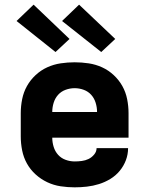

<svg xmlns="http://www.w3.org/2000/svg" viewBox="-20 -795 640 823"><path d="M300 8Q270 8 240 3.5Q210 -1 182.5 -14Q155 -27 132.5 -47.5Q110 -68 95.5 -94Q81 -120 75 -150Q69 -180 69 -210V-310Q69 -340 75 -370Q81 -400 95.5 -426Q110 -452 132.5 -473Q155 -494 182.5 -506.5Q210 -519 240 -523.5Q270 -528 300 -528Q330 -528 360 -523.5Q390 -519 417.5 -506.5Q445 -494 467.5 -473Q490 -452 504.5 -426Q519 -400 525 -370Q531 -340 531 -310V-205H204Q204 -185 210 -165.5Q216 -146 229 -131.5Q242 -117 261 -110Q280 -103 300 -103Q315 -103 330.5 -105Q346 -107 359.5 -113.5Q373 -120 383.5 -132.5Q394 -145 394 -160H529Q529 -133 519.5 -108Q510 -83 493 -62.5Q476 -42 453 -28Q430 -14 404.5 -6Q379 2 352.5 5Q326 8 300 8ZM396 -315Q396 -335 390 -354.5Q384 -374 371 -388.5Q358 -403 339 -410Q320 -417 300 -417Q280 -417 261 -410Q242 -403 229 -388.5Q216 -374 210 -354.5Q204 -335 204 -315ZM414 -572 246 -705 319 -775 474 -628ZM218 -572 51 -705 124 -775 278 -628Z"/></svg>

Font: Iosevka Aile Heavy
Style: Regular
Weight: 900
Designer: Belleve Invis
Foundry: Belleve Invis
Version: Version 31.1.0; ttfautohint (v1.8.4)